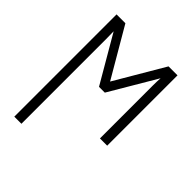

<svg xmlns="http://www.w3.org/2000/svg" viewBox="-214 -660 1029 1029"><g transform="rotate(45 300.0 -145.5)"><path d="M123 242V-398Q123 -417 122.5 -430Q122 -443 122 -458L277 -192H321L478 -458Q477 -444 476.5 -431.5Q476 -419 476 -400V0H531V-533H463L299 -254L136 -533H69V242Z"/></g></svg>

Font: Noto Sans Mono UI Light
Style: Regular
Weight: 300
Designer: Monotype Design team
Foundry: Monotype Imaging Inc.
Version: 1.000